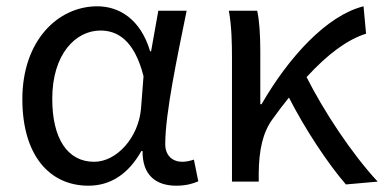

<svg xmlns="http://www.w3.org/2000/svg" viewBox="-20 -577 1220 610"><path d="M261 13C331 13 388 -24 429 -97H433C432 -21 475 13 540 13C572 13 594 6 610 -1L596 -70C585 -66 571 -63 559 -63C529 -63 505 -82 505 -119C505 -218 544 -400 573 -543H483L460 -414H457C426 -518 357 -557 289 -557C164 -557 51 -448 51 -262C51 -84 137 13 261 13ZM279 -63C195 -63 146 -136 146 -263C146 -406 221 -480 299 -480C350 -480 406 -453 436 -335L428 -232C420 -140 351 -63 279 -63Z M1180 0C1097 -89 1008 -225 954 -332C1021 -405 1083 -451 1143 -470L1135 -557C1018 -528 897 -395 811 -246H807V-416C807 -464 804 -514 797 -543H707C716 -495 717 -438 717 -394V0H802V-28C803 -99 814 -156 847 -200C864 -224 881 -246 898 -267C949 -167 1021 -58 1079 9Z"/></svg>

Font: Noto Sans CJK TC Regular
Style: Regular
Weight: 400
Designer: Ryoko NISHIZUKA (kana & ideographs); Paul D. Hunt (Latin, Greek & Cyrillic); Wenlong ZHANG (bopomofo); Sandoll Communica
Foundry: Adobe Systems Incorporated
Version: Version 1.001;PS 1.001;hotconv 1.0.78;makeotf.lib2.5.61930